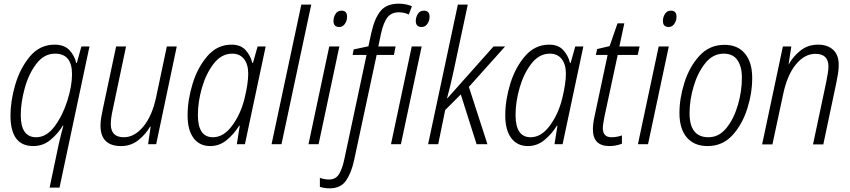

<svg xmlns="http://www.w3.org/2000/svg" viewBox="-20 -785 4628 1045"><path d="M304 236 467 -532H423L398 -442H395Q386 -482 358 -512Q330 -542 277 -542Q197 -542 143.5 -478.5Q90 -415 63.5 -325.5Q37 -236 37 -156Q37 10 161 10Q214 10 254.5 -23.5Q295 -57 322 -101H325Q320 -84 312.5 -54Q305 -24 300 -2L250 236ZM93 -158Q93 -226 114.5 -304.5Q136 -383 178 -438Q220 -493 280 -493Q372 -493 372 -381Q372 -317 346.5 -236.5Q321 -156 277 -97Q233 -38 177 -38Q93 -38 93 -158Z M797 -96H800L786 0H830L942 -532H888L831 -262Q809 -155 760.5 -96.5Q712 -38 654 -38Q583 -38 583 -110Q583 -127 586 -147.5Q589 -168 594 -190L666 -532H612L540 -193Q535 -170 531 -146Q527 -122 527 -102Q527 10 639 10Q693 10 733.5 -22.5Q774 -55 797 -96Z M1057 -159Q1057 -231 1079.5 -308.5Q1102 -386 1144 -439.5Q1186 -493 1244 -493Q1285 -493 1308 -464Q1331 -435 1331 -384Q1331 -331 1311 -249Q1290 -164 1243.5 -101Q1197 -38 1139 -38Q1057 -38 1057 -159ZM1282 -101H1285L1269 0H1313L1426 -532H1382L1357 -443H1353Q1344 -482 1317 -512Q1290 -542 1240 -542Q1163 -542 1109.5 -480.5Q1056 -419 1028.5 -330Q1001 -241 1001 -157Q1001 -77 1033.5 -33.5Q1066 10 1124 10Q1175 10 1215 -23.5Q1255 -57 1282 -101Z M1512 0 1674 -760H1620L1458 0Z M1869 -694Q1869 -727 1839 -727Q1817 -727 1806 -709Q1795 -691 1795 -671Q1795 -638 1827 -638Q1845 -638 1857 -655Q1869 -672 1869 -694ZM1714 0 1827 -532H1772L1659 0Z M2318 -694Q2318 -727 2287 -727Q2265 -727 2254 -709Q2243 -691 2243 -671Q2243 -638 2275 -638Q2294 -638 2306 -655Q2318 -672 2318 -694ZM2162 0 2275 -532H2221L2108 0ZM1907 88 2030 -486H2124L2133 -532H2039L2054 -603Q2067 -662 2088.5 -690Q2110 -718 2151 -718Q2179 -718 2205 -706L2222 -751Q2190 -765 2150 -765Q2085 -765 2052 -726Q2019 -687 2001 -606L1985 -533L1905 -516L1899 -486H1975L1854 82Q1843 134 1825 163Q1807 192 1771 192Q1746 192 1721 183V232Q1745 240 1775 240Q1834 240 1863 198.5Q1892 157 1907 88Z M2365 0 2403 -186 2488 -271 2574 0H2633L2532 -312L2729 -532H2666L2415 -250H2413Q2422 -282 2430.5 -317.5Q2439 -353 2449 -399L2526 -760H2472L2310 0Z M2786 -159Q2786 -231 2808.5 -308.5Q2831 -386 2873 -439.5Q2915 -493 2973 -493Q3014 -493 3037 -464Q3060 -435 3060 -384Q3060 -331 3040 -249Q3019 -164 2972.5 -101Q2926 -38 2868 -38Q2786 -38 2786 -159ZM3011 -101H3014L2998 0H3042L3155 -532H3111L3086 -443H3082Q3073 -482 3046 -512Q3019 -542 2969 -542Q2892 -542 2838.5 -480.5Q2785 -419 2757.5 -330Q2730 -241 2730 -157Q2730 -77 2762.5 -33.5Q2795 10 2853 10Q2904 10 2944 -23.5Q2984 -57 3011 -101Z M3365 -3V-48Q3337 -38 3308 -38Q3261 -38 3261 -88Q3261 -100 3264 -116.5Q3267 -133 3270 -151L3342 -486H3451L3461 -532H3351L3378 -658H3341L3298 -534L3230 -518L3223 -486H3287L3216 -152Q3207 -111 3207 -81Q3207 10 3297 10Q3333 10 3365 -3Z M3662 -694Q3662 -727 3632 -727Q3610 -727 3599 -709Q3588 -691 3588 -671Q3588 -638 3620 -638Q3638 -638 3650 -655Q3662 -672 3662 -694ZM3507 0 3620 -532H3565L3452 0Z M4074 -361Q4074 -446 4034.5 -493.5Q3995 -541 3923 -541Q3841 -541 3786.5 -481Q3732 -421 3705 -335Q3678 -249 3678 -170Q3678 -84 3718 -37Q3758 10 3831 10Q3912 10 3965.5 -48Q4019 -106 4046.5 -191.5Q4074 -277 4074 -361ZM3733 -169Q3733 -239 3755 -314Q3777 -389 3818.5 -441Q3860 -493 3919 -493Q3970 -493 3994 -457Q4018 -421 4018 -364Q4018 -288 3996 -213Q3974 -138 3933.5 -88Q3893 -38 3836 -38Q3733 -38 3733 -169Z M4184 1 4242 -270Q4264 -376 4311.5 -434Q4359 -492 4418 -492Q4489 -492 4489 -423Q4489 -405 4485 -383.5Q4481 -362 4477 -339L4405 1H4461L4532 -335Q4537 -358 4541 -384Q4545 -410 4545 -431Q4545 -486 4514.5 -514Q4484 -542 4433 -542Q4377 -542 4336.5 -509.5Q4296 -477 4273 -435H4272L4287 -532H4241L4128 1Z"/></svg>

Font: Noto Sans UI SemiCondensed Light
Style: Italic
Weight: 300
Width: 4
Designer: Monotype Design Team
Foundry: Monotype Imaging Inc.
Version: 1.001